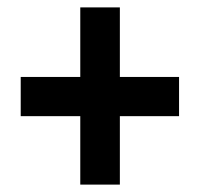

<svg xmlns="http://www.w3.org/2000/svg" viewBox="-20 -586 541 519"><path d="M197 -272V-87H304V-272H464V-378H304V-566H197V-378H36V-272Z"/></svg>

Font: Noto Sans Telugu Condensed
Style: Bold
Weight: 700
Width: 3
Designer: Jelle Bosma - Monotype Design Team
Foundry: Monotype Imaging Inc.
Version: Version 2.005